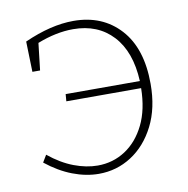

<svg xmlns="http://www.w3.org/2000/svg" viewBox="-66 -594 651 665"><g transform="rotate(-10 259.5 -261.5)"><path d="M46 -65 61 -90Q104 -55 147.5 -38.5Q191 -22 231 -22Q285 -22 328.5 -50.5Q372 -79 398 -132Q424 -185 425 -260H162L164 -285H425Q420 -389 367.5 -445.5Q315 -502 228 -502Q168 -502 102 -476L91 -381H64L61 -488Q155 -530 234 -530Q336 -530 398 -462Q460 -394 460 -269Q460 -184 428.5 -122Q397 -60 345 -26.5Q293 7 230 7Q185 7 138 -11Q91 -29 46 -65Z"/></g></svg>

Font: Bitter ExtraLight
Style: Regular
Weight: 200
Designer: Sol Matas, and Bitter project Authors
Foundry: Sol Matas
Version: Version 2.001